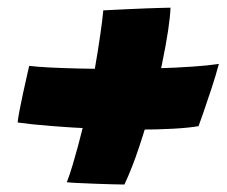

<svg xmlns="http://www.w3.org/2000/svg" viewBox="-20 -611 590 500"><path d="M497 -282.5Q471.5 -278 430.8 -275.8Q390 -273.5 340 -273.5Q285.5 -273.5 226.2 -276Q167 -278.5 114 -282.8Q61 -287 26 -292Q26.5 -300.5 30.5 -321.5Q34.5 -342.5 39.8 -367.2Q45 -392 49.8 -412.2Q54.5 -432.5 56 -439.5Q75.5 -437 110 -435.2Q144.5 -433.5 188.8 -432.5Q233 -431.5 280.5 -431.5Q334.5 -431.5 386.5 -433Q438.5 -434.5 481.2 -437.5Q524 -440.5 550 -444.5Q542 -414.5 530.5 -379.8Q519 -345 509.5 -317.5Q500 -290 497 -282.5ZM424 -591Q423.5 -570 417.8 -531.5Q412 -493 401.8 -444Q391.5 -395 377 -343Q362 -287.5 343.2 -230.8Q324.5 -174 304 -130.5Q296.5 -130.5 275 -131Q253.5 -131.5 228 -132.5Q202.5 -133.5 181.5 -134.5Q160.5 -135.5 154 -136.5Q162 -157 169.2 -181.5Q176.5 -206 183.5 -232Q196.5 -279.5 207.5 -331.2Q218.5 -383 227 -432Q235.5 -481 241.2 -521Q247 -561 249 -584Q254.5 -584.5 272.5 -585.2Q290.5 -586 314.2 -587.2Q338 -588.5 361.5 -589.2Q385 -590 402.2 -590.5Q419.5 -591 424 -591Z"/></svg>

Font: Grandstander Thin ExtraBold
Style: Italic
Weight: 800
Italic angle: -15°
Version: Version 1.200